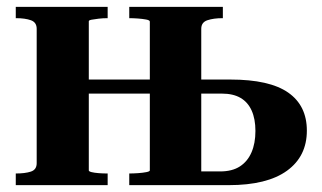

<svg xmlns="http://www.w3.org/2000/svg" viewBox="-20 -540 939 560"><path d="M87 -64V-456Q87 -475 70 -481Q53 -487 27 -487H26V-520H294V-487H293Q280 -487 267.5 -485.5Q255 -484 247 -482.5Q239 -481 239 -478V-43Q239 -40 247 -38Q255 -36 267.5 -35Q280 -34 293 -34H294V0H26V-34H27Q53 -34 70 -39.5Q87 -45 87 -64ZM183 -267V-308H475V-267ZM567 -456V-40H622Q657 -40 679.5 -54.5Q702 -69 713.5 -95.5Q725 -122 725 -158Q725 -193 714 -217.5Q703 -242 681.5 -254.5Q660 -267 627 -267H537V-308H652Q766 -308 820.5 -270Q875 -232 875 -159Q875 -84 817 -42Q759 0 647 0H357V-34Q369 -34 383 -35Q397 -36 407 -38Q417 -40 417 -43V-477Q417 -481 406.5 -483Q396 -485 382.5 -486Q369 -487 357 -487V-520H630V-487H629Q603 -487 585 -481Q567 -475 567 -456Z"/></svg>

Font: Roboto Serif 144pt SemiBold
Style: Regular
Weight: 600
Version: Version 1.008